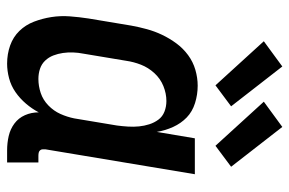

<svg xmlns="http://www.w3.org/2000/svg" viewBox="-157 -649 814 540"><g transform="rotate(90 250.0 -379.0)"><path d="M159 8Q132 8 108 -0.5Q84 -9 67 -26.5Q50 -44 41 -67.5Q32 -91 28 -116.5Q24 -142 26 -168.5Q28 -195 32 -221L52 -341Q56 -363 62 -385Q68 -407 78 -428Q88 -449 102 -468Q116 -487 135 -501Q154 -515 176.5 -521.5Q199 -528 221 -528Q246 -528 270 -520.5Q294 -513 310.5 -497Q327 -481 337 -459Q347 -437 351 -413L369 -520H470L400 -100Q400 -96 400 -92Q400 -88 402.5 -85Q405 -82 409 -81Q413 -80 418 -80H437V8H403Q382 8 362.5 3.5Q343 -1 327.5 -12.5Q312 -24 304 -42Q296 -60 296 -81Q286 -62 271.5 -45Q257 -28 239 -15.5Q221 -3 200 2.5Q179 8 159 8ZM202 -80Q222 -80 241.5 -86.5Q261 -93 276.5 -108Q292 -123 300.5 -142Q309 -161 313 -181L333 -301Q335 -316 336 -332Q337 -348 335.5 -363Q334 -378 329.5 -392Q325 -406 316.5 -417.5Q308 -429 294 -434.5Q280 -440 264 -440Q243 -440 222 -431.5Q201 -423 185.5 -406Q170 -389 162 -368.5Q154 -348 151 -327L131 -207Q128 -192 127.5 -177.5Q127 -163 129 -149Q131 -135 136 -122Q141 -109 150.5 -99Q160 -89 173.5 -84.5Q187 -80 202 -80ZM390 -578 266 -714 337 -766 449 -622ZM220 -578 96 -714 167 -766 279 -622Z"/></g></svg>

Font: Iosevka Semibold
Style: Italic
Weight: 600
Italic angle: -9°
Monospace: yes
Designer: Belleve Invis
Foundry: Belleve Invis
Version: Version 32.5.0; ttfautohint (v1.8.4)